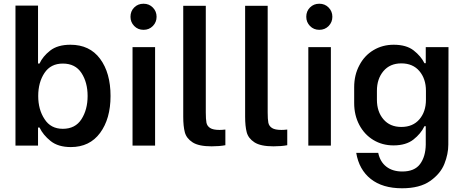

<svg xmlns="http://www.w3.org/2000/svg" viewBox="-20 -781 2488 1030"><path d="M63 -751H184V-440H192Q209 -478 249 -509.5Q289 -541 358 -541Q461 -541 517 -465.5Q573 -390 573 -266Q573 -144 517 -68Q461 8 360 8Q292 8 251.5 -24.5Q211 -57 192 -97H184V0H63ZM219 -142Q252 -90 317 -90Q384 -90 417 -141.5Q450 -193 450 -266Q450 -339 417 -389.5Q384 -440 317 -440Q252 -440 218.5 -389.5Q185 -339 185 -266Q185 -193 219 -142Z M691 -528H812V0H691ZM700 -741Q720 -761 750 -761Q780 -761 800 -740.5Q820 -720 820 -691Q820 -662 800 -641.5Q780 -621 750 -621Q720 -621 700 -641.5Q680 -662 680 -691Q680 -721 700 -741Z M963 -750H1084V-178Q1084 -141 1087.5 -123Q1091 -105 1107 -94.5Q1123 -84 1158 -84Q1171 -84 1189 -86V-2Q1157 4 1115 4Q1046 4 1013 -17.5Q980 -39 971.5 -71.5Q963 -104 963 -155Z M1295 -750H1416V-178Q1416 -141 1419.5 -123Q1423 -105 1439 -94.5Q1455 -84 1490 -84Q1503 -84 1521 -86V-2Q1489 4 1447 4Q1378 4 1345 -17.5Q1312 -39 1303.5 -71.5Q1295 -104 1295 -155Z M1634 -528H1755V0H1634ZM1643 -741Q1663 -761 1693 -761Q1723 -761 1743 -740.5Q1763 -720 1763 -691Q1763 -662 1743 -641.5Q1723 -621 1693 -621Q1663 -621 1643 -641.5Q1623 -662 1623 -691Q1623 -721 1643 -741Z M1908 -431Q1935 -483 1983.5 -512Q2032 -541 2092 -541Q2160 -541 2199 -510.5Q2238 -480 2257 -442H2264V-528H2386L2385 -5Q2385 45 2364 98Q2343 151 2287.5 190Q2232 229 2137 229Q2032 229 1969 179Q1906 129 1891 39H2009Q2019 87 2052.5 113Q2086 139 2138 139Q2204 139 2233.5 99Q2263 59 2264 -5V-104H2257Q2238 -64 2198 -32.5Q2158 -1 2091 -1Q2031 -1 1983 -30Q1935 -59 1907.5 -111Q1880 -163 1880 -228V-313Q1880 -379 1908 -431ZM2037 -141Q2072 -100 2133 -100Q2195 -100 2230 -141Q2265 -182 2265 -246V-294Q2265 -358 2230 -399.5Q2195 -441 2133 -441Q2072 -441 2037 -399.5Q2002 -358 2002 -294V-246Q2002 -182 2037 -141Z"/></svg>

Font: Lopes Sans SemiBold
Style: Regular
Weight: 600
Designer: Gabriel Lam, Diego Maldonado
Foundry: TypeRant, Foresti Design
Version: Version 4.000